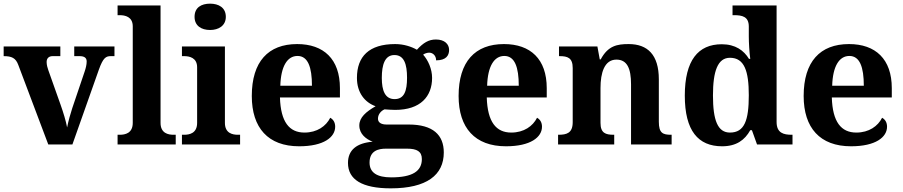

<svg xmlns="http://www.w3.org/2000/svg" viewBox="-20 -790 4939 1050"><path d="M80 -435 244 0H376L521 -410C544 -474 559 -483 586 -483H606V-536H386V-483H415C438 -483 454 -476 454 -454C454 -436 449 -417 443 -399L375 -198C366 -171 353 -125 347 -93C341 -127 326 -176 311 -218L244 -407C240 -418 235 -435 235 -451C235 -472 248 -483 268 -483H310V-536H0V-483C44 -483 66 -473 80 -435Z M623 0H941V-53H929C900 -53 858 -61 858 -118V-760H623V-707H635C663 -707 706 -699 706 -646V-118C706 -61 664 -53 635 -53H623Z M1129 -626C1175 -626 1215 -649 1215 -698C1215 -749 1175 -770 1129 -770C1081 -770 1044 -749 1044 -698C1044 -649 1081 -626 1129 -626ZM975 0H1293V-53H1281C1252 -53 1210 -61 1210 -118V-536H975V-483H987C1015 -483 1058 -475 1058 -422V-118C1058 -61 1016 -53 987 -53H975Z M1616 10C1751 10 1813 -40 1813 -97C1813 -119 1804 -136 1786 -146C1763 -100 1714 -65 1645 -65C1562 -65 1515 -123 1511 -257H1839V-308C1839 -467 1750 -549 1605 -549C1447 -549 1357 -453 1357 -265C1357 -91 1446 10 1616 10ZM1686 -321H1513C1516 -427 1551 -484 1607 -484C1664 -484 1686 -423 1686 -321Z M2117 240C2314 240 2407 167 2407 44C2407 -52 2348 -109 2215 -109H2094C2066 -109 2047 -119 2047 -141C2047 -165 2064 -184 2083 -192C2095 -191 2126 -189 2141 -189C2280 -189 2343 -263 2343 -364C2343 -413 2321 -461 2294 -491C2301 -497 2316 -502 2327 -502C2346 -502 2365 -487 2365 -460C2420 -460 2436 -487 2436 -517C2436 -548 2412 -574 2364 -574C2324 -574 2295 -556 2260 -518C2230 -535 2188 -549 2141 -549C1998 -549 1932 -481 1932 -364C1932 -283 1975 -230 2034 -209C1982 -179 1945 -148 1945 -104C1945 -57 1982 -29 2018 -15C1931 -8 1883 30 1883 101C1883 192 1960 240 2117 240ZM2138 -248C2086 -248 2068 -294 2068 -364C2068 -437 2085 -489 2137 -489C2190 -489 2206 -439 2206 -365C2206 -293 2191 -248 2138 -248ZM2119 180C2042 180 2001 154 2001 99C2001 34 2050 23 2090 23H2206C2260 23 2287 38 2287 80C2287 146 2236 180 2119 180Z M2747 10C2882 10 2944 -40 2944 -97C2944 -119 2935 -136 2917 -146C2894 -100 2845 -65 2776 -65C2693 -65 2646 -123 2642 -257H2970V-308C2970 -467 2881 -549 2736 -549C2578 -549 2488 -453 2488 -265C2488 -91 2577 10 2747 10ZM2817 -321H2644C2647 -427 2682 -484 2738 -484C2795 -484 2817 -423 2817 -321Z M3032 0H3339V-53H3336C3292 -53 3264 -62 3264 -118V-309C3264 -391 3285 -464 3351 -464C3410 -464 3431 -415 3431 -329V0H3653V-53H3650C3605 -53 3583 -62 3583 -124V-356C3583 -491 3521 -549 3418 -549C3355 -549 3305 -540 3265 -465H3260L3247 -536H3037V-483H3040C3084 -483 3112 -474 3112 -418V-122C3112 -62 3079 -53 3034 -53H3032Z M3929 10C4007 10 4053 -24 4083 -78H4092L4120 0H4314V-53H4310C4266 -53 4227 -62 4227 -123V-760H3986V-707H3994C4038 -707 4075 -700 4075 -645V-590C4075 -558 4078 -505 4083 -468H4076C4048 -514 4002 -548 3927 -548C3798 -548 3725 -460 3725 -267C3725 -75 3798 10 3929 10ZM3972 -65C3905 -65 3879 -132 3879 -268C3879 -401 3905 -474 3972 -474C4051 -474 4075 -401 4075 -269C4075 -131 4051 -65 3972 -65Z M4634 10C4769 10 4831 -40 4831 -97C4831 -119 4822 -136 4804 -146C4781 -100 4732 -65 4663 -65C4580 -65 4533 -123 4529 -257H4857V-308C4857 -467 4768 -549 4623 -549C4465 -549 4375 -453 4375 -265C4375 -91 4464 10 4634 10ZM4704 -321H4531C4534 -427 4569 -484 4625 -484C4682 -484 4704 -423 4704 -321Z"/></svg>

Font: Noto Nastaliq Urdu
Style: Bold
Weight: 700
Designer: Monotype Design Team (Patrick Giasson: type design, Kamal Mansour: OpenType code, Glenda Bellarosa). Updated by Simon Co
Foundry: Monotype Imaging Inc., Simon Cozens
Version: Version 3.009